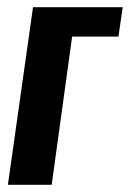

<svg xmlns="http://www.w3.org/2000/svg" viewBox="-20 -515 362 535"><path d="M2 0 72 -495H322L310 -413H181L124 0Z"/></svg>

Font: Alumni Sans
Style: Bold Italic
Weight: 700
Italic angle: -8°
Designer: Robert E. Leuschke
Foundry: Robert E. Leuschke
Version: Version 1.016